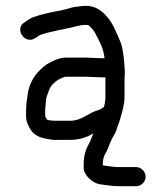

<svg xmlns="http://www.w3.org/2000/svg" viewBox="-20 -479 572 663"><path d="M280 -280H205C195 -280 183 -277 169 -271C145.2 -259.8 136.6 -255.6 119 -238C94.8 -215.5 76.9 -181.8 74 -141C71.3 -127.7 70 -110.5 70 -95V-80C70 -59.8 75.3 -50.4 84 -34C99.7 -6.5 127.2 -0.6 164 4H222C255.1 4 279.8 -5.1 302 -18C302 -16.7 301.7 -15.7 301 -15C295.3 -2.5 292.8 8.8 286 19C276.1 37.2 269 59.1 269 87V101C269 125.7 299.3 152.3 323 157C344.8 159.7 366.1 164 391 164H450C467.4 164 483 149.1 483 131.5C483 113.9 467.4 98 450 98H391C376.7 98 362 95.9 349 94L337 92C336.3 92 335.7 91.7 335 91V87C335 73.8 338 61.4 343 53C350.5 40.6 356.4 25.3 362 10C366.8 -2.7 378.8 -18.2 382 -30C386.4 -45.5 393.4 -59.7 397 -76C402 -93.5 410 -118.8 410 -142V-206C410 -212.7 410.3 -220 411 -228C411 -246 408.4 -265.4 407 -283L403 -309C401 -319 398.7 -327.3 396 -334C382.2 -366.1 368.9 -402.1 346 -425C325.6 -447.9 298.5 -464.9 255 -457L237 -455C223.8 -452.4 212.6 -447.7 199 -445C170.9 -439.4 139.4 -433.3 114 -426L102 -422C94 -420 85 -415.7 75 -409L65 -402C28.3 -380.6 64.8 -323.9 101 -347L112 -354C115.3 -356.7 118 -358.3 120 -359L134 -363C137.3 -364.3 142 -365.7 148 -367C167.9 -371.4 191.2 -377.2 212 -381C234.4 -384.5 251.5 -393 276 -393C279.3 -393 282.7 -392.7 286 -392L298 -380C300.7 -376.7 303.7 -372.7 307 -368C320.9 -340.2 337.2 -315.8 341 -278H327C313.6 -278 293.6 -280 280 -280ZM136 -80V-97C136 -101.7 136.3 -106.7 137 -112L139 -134C139.7 -138.7 140.3 -142.3 141 -145L147 -161C149.8 -170.9 155.8 -183 164 -190C175.3 -201.3 187.6 -209.4 206 -214H280C292.8 -214 314.6 -212 327 -212H344V-142C344 -131.5 341.2 -116.6 339 -110C331.8 -104 324.2 -99.9 314 -97C283.5 -87.8 262 -62 222 -62H166C162 -62.7 157.7 -63 153 -63C150.3 -63.7 146.7 -64.7 142 -66V-67C138.6 -72.1 136 -75.3 136 -80Z"/></svg>

Font: HoneyBee
Style: Reg
Weight: 400
Foundry: Cannot Into Space Fonts
Version: Version 0.89